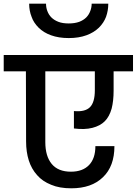

<svg xmlns="http://www.w3.org/2000/svg" viewBox="-44 -1038 740 1039"><path d="M675.8 -651.9H570.8V-546.9Q570.8 -492.2 560.1 -450.2Q547.9 -406.7 522.9 -381.8Q498 -356.9 456.1 -346.2Q414.1 -335.4 356 -342.8V-437Q416 -431.2 442.9 -458Q469.2 -484.4 469.2 -549.8V-651.9H201.2V-269Q201.2 -192.9 235.8 -150.9Q270.5 -108.9 339.8 -108.9Q403.3 -108.9 438 -145Q472.2 -180.7 472.2 -247.1H575.2Q575.2 -138.2 513.2 -79.1Q451.7 -19 341.8 -19Q277.3 -19 232.9 -38.1Q186 -56.6 157.2 -89.8Q126.5 -123.5 111.8 -169.9Q97.2 -216.3 97.2 -272L96.2 -651.9H-23.9V-740.2H675.8ZM113.8 -1018.1H205.1Q205.1 -997.6 211.9 -979Q219.7 -958 233.9 -943.8Q249 -928.7 272 -919.9Q294.4 -911.1 328.1 -911.1Q360.4 -911.1 384.8 -919.9Q407.7 -928.7 422.9 -943.8Q437 -958 444.8 -979Q452.1 -998.5 452.1 -1018.1H542Q542 -981 529.8 -946.8Q517.6 -914.6 491.2 -888.2Q462.9 -861.3 423.8 -847.2Q382.3 -832 328.1 -832Q273.4 -832 231.9 -847.2Q191.4 -861.8 165 -888.2Q137.7 -915.5 127 -946.8Q113.8 -979.5 113.8 -1018.1Z"/></svg>

Font: PoppinsZ Medium
Style: Regular
Weight: 500
Designer: Ninad Kale (Devanagari), Jonny Pinhorn (Latin)
Foundry: Indian Type Foundry
Version: Version 3.002;FEAKit 1.0